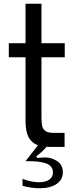

<svg xmlns="http://www.w3.org/2000/svg" viewBox="-20 -783 401 1023"><path d="M325 -478H201V-156Q201 -127 205 -110.5Q209 -94 223 -84.5Q237 -75 267 -75H324V0H247Q234 0 228 -1Q208 24 173 50L180 59Q204 56 218 56Q241 56 256 62Q315 81 315 134Q315 175 281 197.5Q247 220 192 220Q145 220 100 207V170Q148 188 188 188Q222 188 242 174.5Q262 161 262 136Q262 101 225 87.5Q188 74 116 76L182 -9Q149 -21 132.5 -51.5Q116 -82 116 -139V-478H27V-553H116V-763H201V-553H325Z"/></svg>

Font: Open Sauce Sans
Style: Regular
Weight: 400
Designer: Alfredo Marco Pradil
Foundry: Creative Sauce Fz LLC
Version: Version 1.477